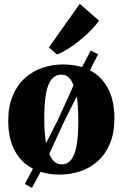

<svg xmlns="http://www.w3.org/2000/svg" viewBox="-20 -876 623 976"><path d="M142.5 79 106.5 59.5 147.5 -18.5Q88 -48.5 55 -109.8Q22 -171 22 -261.5Q22 -335.5 44.5 -389.5Q67 -443.5 106.2 -478.8Q145.5 -514 195.5 -531.2Q245.5 -548.5 300.5 -548.5Q327.5 -548.5 351.5 -545Q375.5 -541.5 397 -535L441.5 -619.5L478.5 -600L437 -518.5Q496.5 -488 529 -426.5Q561.5 -365 561.5 -275Q561.5 -200 538.8 -145.8Q516 -91.5 477 -56.8Q438 -22 387.8 -5.2Q337.5 11.5 282.5 11.5Q256 11.5 232 8Q208 4.5 186.5 -2.5ZM214 -147.5 278.5 -275.5 354 -442Q344.5 -468 329.5 -482.2Q314.5 -496.5 292.5 -496.5Q262.5 -496.5 243 -473.8Q223.5 -451 214.2 -402.2Q205 -353.5 205 -276Q205 -238 207.2 -206Q209.5 -174 214 -147.5ZM293.5 -40.5Q323 -40.5 341.5 -63.5Q360 -86.5 369 -135Q378 -183.5 378 -260Q378 -297 376.2 -328.8Q374.5 -360.5 370 -386L308 -262L230.5 -94.5Q240.5 -69 256 -54.8Q271.5 -40.5 293.5 -40.5ZM269 -599.5 228.5 -635 385.5 -856.5 483 -771Q467.5 -747.5 441.8 -721.5Q416 -695.5 385.5 -670.8Q355 -646 325 -627.2Q295 -608.5 270.5 -599.5Z"/></svg>

Font: Merriweather 72pt Black
Style: Regular
Weight: 900
Version: Version 2.100